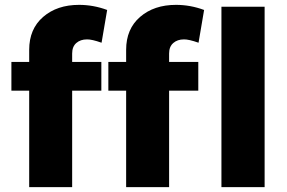

<svg xmlns="http://www.w3.org/2000/svg" viewBox="-20 -770 1182 790"><path d="M26.9 0ZM276.9 -549.8V-515.1H397V-397H276.9V0H100.1V-397H26.9V-515.1H100.1V-564.9Q100.1 -650.9 157.5 -700.4Q214.8 -750 305.2 -750Q364.3 -750 420.9 -729L397.9 -594.2Q357.9 -608.4 337.9 -607.9Q311 -607.9 293.9 -593Q276.9 -578.1 276.9 -549.8ZM675.8 -549.8V-515.1H795.9V-397H675.8V0H499V-397H425.8V-515.1H499V-564.9Q499 -650.9 556.4 -700.4Q613.8 -750 704.1 -750Q763.2 -750 819.8 -729L796.9 -594.2Q756.8 -608.4 736.8 -607.9Q710 -607.9 692.9 -593Q675.8 -578.1 675.8 -549.8ZM891.1 -742.2H1068.8V0H891.1Z"/></svg>

Font: Argentum Sans
Style: Bold
Weight: 700
Designer: Julieta Ulanovsky (Modified by Cristiano Sobral)
Foundry: Julieta Ulanovsky
Version: Version 1.000; ttfautohint (v1.5.65-e2d9)